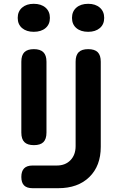

<svg xmlns="http://www.w3.org/2000/svg" viewBox="-20 -808 640 1008"><path d="M151 180Q121 180 106.5 165.5Q92 151 92 121Q92 91 106.5 76Q121 61 151 61H278Q323 61 350 33Q377 5 377 -41V-484Q377 -518 393 -534Q409 -550 443 -550Q477 -550 493 -534Q509 -518 509 -484V-37Q509 63 449 121.5Q389 180 286 180ZM92 -112V-484Q92 -518 108 -534Q124 -550 158 -550Q191 -550 207.5 -534Q224 -518 224 -484V-112Q224 -78 208 -62Q192 -46 158 -46Q124 -46 108 -62Q92 -78 92 -112ZM157 -641Q119 -641 96 -660.5Q73 -680 73 -714Q73 -748 96 -768Q119 -788 157 -788Q196 -788 219 -768Q242 -748 242 -714Q242 -680 219 -660.5Q196 -641 157 -641ZM443 -641Q404 -641 381 -660.5Q358 -680 358 -714Q358 -748 381 -768Q404 -788 443 -788Q481 -788 504 -768Q527 -748 527 -714Q527 -680 504 -660.5Q481 -641 443 -641Z"/></svg>

Font: Maple Mono NL
Style: Bold
Weight: 700
Monospace: yes
Designer: subframe7536
Version: Version 7.000